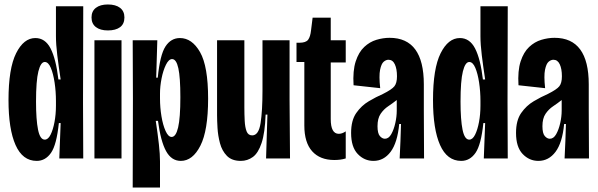

<svg xmlns="http://www.w3.org/2000/svg" viewBox="-20 -708 2674 858"><path d="M144 11Q81 11 49.5 -60Q18 -131 18 -261Q18 -402 52 -470Q86 -538 138 -538Q182 -538 206 -491.5Q230 -445 241 -353H251Q242 -412 236 -461Q230 -510 230 -546V-680H352L351 -250L352 0H245L251 -158H243Q233 -61 208 -25Q183 11 144 11ZM180 -84Q195 -84 206 -106Q217 -128 223.5 -162.5Q230 -197 230 -236V-257Q230 -299 224 -339Q218 -379 207 -405Q196 -431 180 -431Q162 -431 151.5 -389Q141 -347 141 -254Q141 -173 150 -128.5Q159 -84 180 -84Z M402 0V-528H523V0ZM462 -572Q428 -572 408.5 -587Q389 -602 389 -630Q389 -658 408.5 -673Q428 -688 462 -688Q497 -688 516.5 -673Q536 -658 536 -630Q536 -601 516.5 -586.5Q497 -572 462 -572Z M573 130 574 -269 573 -528H683L678 -361H685Q695 -463 719.5 -500.5Q744 -538 784 -538Q838 -538 874 -475Q910 -412 910 -267Q910 -125 875.5 -57Q841 11 788 11Q746 11 722 -33Q698 -77 686 -168H676Q685 -109 690 -63.5Q695 -18 695 13V130ZM747 -96Q766 -96 776 -138.5Q786 -181 786 -274Q786 -362 777 -403Q768 -444 749 -444Q734 -444 721.5 -418.5Q709 -393 702 -357.5Q695 -322 695 -290V-268Q695 -228 701.5 -188.5Q708 -149 720 -122.5Q732 -96 747 -96Z M1056 11Q1016 11 994 -11.5Q972 -34 963 -68Q954 -102 952 -136Q950 -170 950 -193V-528H1072V-228Q1072 -197 1073.5 -168Q1075 -139 1082 -121Q1089 -103 1107 -103Q1136 -103 1144.5 -158Q1153 -213 1153 -303V-528H1274V-262L1276 0H1169L1175 -196H1167Q1164 -114 1149 -69Q1134 -24 1110 -6.5Q1086 11 1056 11Z M1474 7Q1410 7 1375 -32Q1340 -71 1340 -147V-431H1305V-517H1318Q1347 -517 1357 -530.5Q1367 -544 1370 -573L1377 -629H1458V-528H1525V-429H1458V-176Q1458 -110 1494 -110Q1509 -110 1525 -121V0Q1512 4 1499.5 5.5Q1487 7 1474 7Z M1649 11Q1608 11 1578.5 -20Q1549 -51 1549 -114Q1549 -170 1572 -203Q1595 -236 1628 -255.5Q1661 -275 1691 -288Q1731 -308 1742.5 -322.5Q1754 -337 1754 -367Q1754 -400 1744.5 -420.5Q1735 -441 1716 -441Q1705 -441 1694.5 -432Q1684 -423 1678.5 -396Q1673 -369 1679 -314L1560 -327Q1556 -392 1569.5 -433.5Q1583 -475 1607.5 -498Q1632 -521 1662 -530Q1692 -539 1721 -539Q1874 -539 1874 -331V-212Q1874 -159 1874.5 -106Q1875 -53 1875 0H1766Q1768 -39 1769.5 -77.5Q1771 -116 1772 -154H1764Q1756 -70 1725.5 -29.5Q1695 11 1649 11ZM1700 -88Q1717 -88 1728.5 -108.5Q1740 -129 1746.5 -158Q1753 -187 1753 -214V-261Q1734 -246 1714.5 -233Q1695 -220 1681 -199.5Q1667 -179 1667 -144Q1667 -112 1677.5 -100Q1688 -88 1700 -88Z M2041 11Q1978 11 1946.5 -60Q1915 -131 1915 -261Q1915 -402 1949 -470Q1983 -538 2035 -538Q2079 -538 2103 -491.5Q2127 -445 2138 -353H2148Q2139 -412 2133 -461Q2127 -510 2127 -546V-680H2249L2248 -250L2249 0H2142L2148 -158H2140Q2130 -61 2105 -25Q2080 11 2041 11ZM2077 -84Q2092 -84 2103 -106Q2114 -128 2120.5 -162.5Q2127 -197 2127 -236V-257Q2127 -299 2121 -339Q2115 -379 2104 -405Q2093 -431 2077 -431Q2059 -431 2048.5 -389Q2038 -347 2038 -254Q2038 -173 2047 -128.5Q2056 -84 2077 -84Z M2386 11Q2345 11 2315.5 -20Q2286 -51 2286 -114Q2286 -170 2309 -203Q2332 -236 2365 -255.5Q2398 -275 2428 -288Q2468 -308 2479.5 -322.5Q2491 -337 2491 -367Q2491 -400 2481.5 -420.5Q2472 -441 2453 -441Q2442 -441 2431.5 -432Q2421 -423 2415.5 -396Q2410 -369 2416 -314L2297 -327Q2293 -392 2306.5 -433.5Q2320 -475 2344.5 -498Q2369 -521 2399 -530Q2429 -539 2458 -539Q2611 -539 2611 -331V-212Q2611 -159 2611.5 -106Q2612 -53 2612 0H2503Q2505 -39 2506.5 -77.5Q2508 -116 2509 -154H2501Q2493 -70 2462.5 -29.5Q2432 11 2386 11ZM2437 -88Q2454 -88 2465.5 -108.5Q2477 -129 2483.5 -158Q2490 -187 2490 -214V-261Q2471 -246 2451.5 -233Q2432 -220 2418 -199.5Q2404 -179 2404 -144Q2404 -112 2414.5 -100Q2425 -88 2437 -88Z"/></svg>

Font: Bricolage Grotesque 48pt Condensed SemiBold
Style: Regular
Weight: 600
Width: 3
Designer: Mathieu Triay
Foundry: Atelier Triay
Version: Version 1.000; ttfautohint (v1.8.4.7-5d5b);gftools[0.9.32]